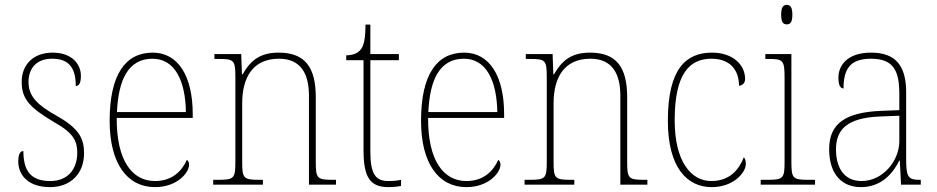

<svg xmlns="http://www.w3.org/2000/svg" viewBox="-20 -758 3846 788"><path d="M186 10C269 10 325 -45 325 -129C325 -189 305 -231 212 -283C137 -325 97 -361 97 -421C97 -475 127 -517 194 -517C257 -517 291 -486 291 -405C306 -405 312 -420 312 -447C312 -495 275 -542 196 -542C117 -542 69 -493 69 -422C69 -351 102 -316 205 -255C283 -211 297 -178 297 -131C297 -63 258 -15 186 -15C103 -15 76 -61 76 -138C62 -138 55 -124 55 -94C55 -50 85 10 186 10Z M616 10C707 10 756 -49 756 -82C756 -93 752 -98 747 -102C726 -55 686 -15 616 -15C521 -15 458 -101 459 -274H771V-290C771 -447 710 -542 607 -542C494 -542 430 -451 430 -262C430 -87 502 10 616 10ZM743 -298H460C466 -432 507 -517 606 -517C697 -517 741 -428 743 -298Z M855 0H1059V-20H1047C979 -20 974 -25 974 -95V-334C974 -439 1017 -517 1125 -517C1215 -517 1248 -455 1248 -365V0H1359V-20H1348C1281 -20 1276 -25 1276 -95V-359C1276 -483 1231 -542 1124 -542C1054 -542 1011 -516 976 -453H973L970 -536H860V-516H879C940 -516 946 -511 946 -442V-95C946 -25 941 -20 873 -20H855Z M1574 10C1590 10 1607 9 1626 5V-20C1606 -16 1593 -15 1573 -15C1522 -15 1500 -44 1500 -135V-511H1617V-536H1500V-657H1480C1480 -599 1473 -567 1458 -552C1447 -539 1427 -531 1401 -531V-511H1472V-141C1472 -29 1500 10 1574 10Z M1894 10C1985 10 2034 -49 2034 -82C2034 -93 2030 -98 2025 -102C2004 -55 1964 -15 1894 -15C1799 -15 1736 -101 1737 -274H2049V-290C2049 -447 1988 -542 1885 -542C1772 -542 1708 -451 1708 -262C1708 -87 1780 10 1894 10ZM2021 -298H1738C1744 -432 1785 -517 1884 -517C1975 -517 2019 -428 2021 -298Z M2133 0H2337V-20H2325C2257 -20 2252 -25 2252 -95V-334C2252 -439 2295 -517 2403 -517C2493 -517 2526 -455 2526 -365V0H2637V-20H2626C2559 -20 2554 -25 2554 -95V-359C2554 -483 2509 -542 2402 -542C2332 -542 2289 -516 2254 -453H2251L2248 -536H2138V-516H2157C2218 -516 2224 -511 2224 -442V-95C2224 -25 2219 -20 2151 -20H2133Z M2901 10C2991 10 3041 -50 3041 -85C3041 -98 3038 -106 3033 -113C3013 -62 2976 -16 2901 -15C2815 -14 2749 -97 2749 -264C2749 -456 2810 -517 2900 -517C2978 -517 3013 -469 3013 -406C3026 -407 3038 -416 3038 -434C3038 -492 2988 -542 2902 -542C2796 -542 2721 -476 2721 -263C2721 -70 2800 10 2901 10Z M3209 -658C3223 -658 3232 -666 3232 -698C3232 -729 3223 -738 3209 -738C3195 -738 3186 -729 3186 -698C3186 -666 3195 -658 3209 -658ZM3102 0H3325V-20H3301C3233 -20 3228 -25 3228 -95V-536H3121V-516H3135C3194 -516 3200 -511 3200 -438V-95C3200 -25 3195 -20 3127 -20H3102Z M3513 10C3601 10 3647 -51 3671 -99H3673L3678 0H3759V-20H3754C3706 -20 3699 -33 3699 -107V-379C3699 -486 3658 -542 3555 -542C3455 -542 3421 -487 3421 -440C3421 -410 3428 -395 3442 -395C3442 -475 3469 -517 3555 -517C3650 -517 3671 -464 3671 -371V-306L3596 -303C3450 -297 3383 -251 3383 -146C3383 -40 3438 10 3513 10ZM3516 -15C3441 -15 3411 -74 3411 -145C3411 -226 3456 -275 3594 -280L3671 -283V-178C3671 -100 3605 -15 3516 -15Z"/></svg>

Font: Noto Serif SemiCondensed Thin
Style: Regular
Weight: 100
Width: 4
Designer: Monotype Design Team
Foundry: Monotype Imaging Inc.
Version: Version 2.015